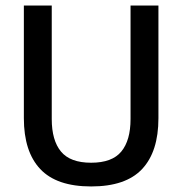

<svg xmlns="http://www.w3.org/2000/svg" viewBox="-20 -659 657 692"><path d="M308.5 13Q184 13 125 -49.8Q66 -112.5 66 -233V-639H166.5V-230Q166.5 -153 199.8 -112.8Q233 -72.5 308.5 -72.5Q384 -72.5 417.2 -112.8Q450.5 -153 450.5 -230V-639H551V-233Q551 -112.5 492.2 -49.8Q433.5 13 308.5 13Z"/></svg>

Font: Anek Kannada Medium
Style: Regular
Weight: 500
Designer: Vaishnavi Murthy, Maithili Shingre (Kannada) & Yesha Goshar (Latin)
Foundry: Ek Type
Version: Version 1.003